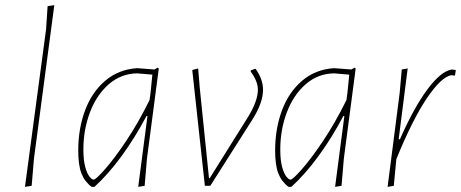

<svg xmlns="http://www.w3.org/2000/svg" viewBox="-20 -722 1791 746"><path d="M112 -106 103 0 77 4 159 -608 165 -698 191 -702Z M597 -456 551 -106 542 0 517 4 553 -271H549Q504 -186 452 -115Q400 -44 347 4H336Q309 -16 296.5 -48Q284 -80 284 -137Q284 -222 310.5 -293Q337 -364 388.5 -408Q440 -452 511 -457H515L580 -452L592 -459ZM561 -333 565 -362 572 -432 513 -437Q450 -436 402.5 -394.5Q355 -353 329.5 -285.5Q304 -218 304 -141Q304 -100 311 -74Q318 -48 327.5 -36Q337 -24 344 -24Q352 -24 387.5 -64Q423 -104 470 -174Q517 -244 561 -333Z M1002 -373Q1002 -323 961 -258L797 0H776L727 -450L750 -456L756 -382L792 -30H795L944 -268Q982 -330 982 -374Q982 -406 954 -444L955 -449L973 -455Q1002 -414 1002 -373Z M1362 -456 1316 -106 1307 0 1282 4 1318 -271H1314Q1269 -186 1217 -115Q1165 -44 1112 4H1101Q1074 -16 1061.5 -48Q1049 -80 1049 -137Q1049 -222 1075.5 -293Q1102 -364 1153.5 -408Q1205 -452 1276 -457H1280L1345 -452L1357 -459ZM1326 -333 1330 -362 1337 -432 1278 -437Q1215 -436 1167.5 -394.5Q1120 -353 1094.5 -285.5Q1069 -218 1069 -141Q1069 -100 1076 -74Q1083 -48 1092.5 -36Q1102 -24 1109 -24Q1117 -24 1152.5 -64Q1188 -104 1235 -174Q1282 -244 1326 -333Z M1751 -450 1748 -430 1745 -428 1734 -430Q1694 -423 1638 -339.5Q1582 -256 1520 -104L1510 0L1486 4L1533 -362L1541 -452L1564 -456L1529 -181H1534Q1588 -304 1640.5 -374.5Q1693 -445 1735 -452Z"/></svg>

Font: Luna Sans Thin
Style: Italic
Weight: 250
Italic angle: -7°
Designer: Juan Pablo del Peral
Foundry: Huerta Tipografica
Version: Version 2.001; ttfautohint (v1.5)